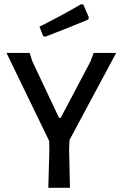

<svg xmlns="http://www.w3.org/2000/svg" viewBox="-20 -894 581 914"><path d="M366 -874 377 -872 403 -811 400 -801Q325 -769 195 -719L185 -723L168 -767Q285 -826 366 -874ZM533 -642 311 -228 309 -184 313 0H210L215 -184L214 -223L11 -642H121L134 -602L261 -333H269L410 -600L426 -642Z"/></svg>

Font: Alegreya Sans Medium
Style: Regular
Weight: 500
Designer: Juan Pablo del Peral
Foundry: Huerta Tipografica
Version: Version 2.007